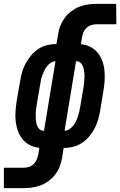

<svg xmlns="http://www.w3.org/2000/svg" viewBox="-73 -755 620 990"><path d="M-53 215V110H49Q62 110 75.5 106Q89 102 99.5 92Q110 82 115.5 69Q121 56 124 43L130 7Q104 5 81.5 -6.5Q59 -18 43.5 -37Q28 -56 19.5 -79.5Q11 -103 8 -128.5Q5 -154 7 -180.5Q9 -207 13 -234L30 -333Q34 -357 40 -380Q46 -403 58 -425.5Q70 -448 86.5 -468Q103 -488 124 -502Q145 -516 169 -522Q193 -528 216 -528H218L227 -580Q230 -602 239 -624Q248 -646 262 -664.5Q276 -683 295.5 -697.5Q315 -712 336.5 -720.5Q358 -729 380.5 -732Q403 -735 425 -735H526L527 -630H425Q412 -630 398.5 -626Q385 -622 374 -612Q363 -602 357.5 -589Q352 -576 350 -563L344 -527Q370 -525 392.5 -513.5Q415 -502 430.5 -483Q446 -464 454.5 -440.5Q463 -417 465.5 -391.5Q468 -366 466.5 -339.5Q465 -313 460 -286L444 -187Q440 -163 433.5 -140Q427 -117 415.5 -94.5Q404 -72 387.5 -52Q371 -32 349.5 -18Q328 -4 304 2Q280 8 257 8H255L247 60Q243 82 234.5 104Q226 126 212 144.5Q198 163 178.5 177.5Q159 192 137 200.5Q115 209 92.5 212Q70 215 48 215ZM260 -81Q272 -81 284 -88.5Q296 -96 304 -106.5Q312 -117 318 -128.5Q324 -140 328 -152.5Q332 -165 335 -177Q338 -189 340 -201L357 -301Q359 -314 360.5 -328Q362 -342 362.5 -355Q363 -368 361.5 -381.5Q360 -395 356.5 -407.5Q353 -420 344 -429.5Q335 -439 321 -439H319ZM152 -81H154L213 -439Q201 -439 189.5 -431.5Q178 -424 169.5 -413.5Q161 -403 155.5 -391.5Q150 -380 145.5 -367.5Q141 -355 138.5 -343Q136 -331 134 -319L117 -219Q115 -206 113 -192Q111 -178 111 -165Q111 -152 112 -138.5Q113 -125 116.5 -112.5Q120 -100 129 -90.5Q138 -81 152 -81Z"/></svg>

Font: Iosevka Curly Slab Extrabold
Style: Italic
Weight: 800
Italic angle: -9°
Monospace: yes
Designer: Belleve Invis
Foundry: Belleve Invis
Version: Version 22.1.2; ttfautohint (v1.8.4)